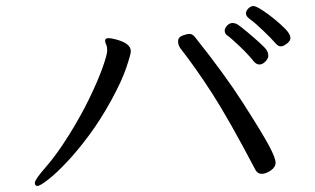

<svg xmlns="http://www.w3.org/2000/svg" viewBox="-20 -675 1040 634"><path d="M327 -540Q327 -549 337.5 -549Q348 -549 366 -544Q412 -531 412 -506Q412 -496 397 -451.5Q382 -407 347.5 -344Q313 -281 274.5 -229Q236 -177 200.5 -139.5Q165 -102 138.5 -81.5Q112 -61 103.5 -61Q95 -61 95 -71.5Q95 -82 131 -123Q167 -164 207 -228Q247 -292 275.5 -351Q304 -410 319 -452.5Q334 -495 334 -508Q334 -521 330.5 -528Q327 -535 327 -540ZM823 -115Q734 -284 680 -367.5Q626 -451 576 -515Q568 -526 568 -539Q568 -552 582.5 -557.5Q597 -563 606.5 -563Q616 -563 625 -551Q721 -431 784 -332.5Q847 -234 868.5 -193.5Q890 -153 890 -138Q890 -123 874 -112Q858 -101 844 -101Q830 -101 823 -115ZM819 -471Q800 -495 770 -523.5Q740 -552 729 -559Q722 -565 722 -573.5Q722 -582 730 -590.5Q738 -599 747.5 -599Q757 -599 765.5 -593.5Q774 -588 795 -570.5Q816 -553 836 -535Q856 -517 861 -508.5Q866 -500 866 -491Q866 -482 856.5 -472Q847 -462 837 -462Q827 -462 819 -471ZM920 -526Q914 -522 906 -522Q898 -522 888 -534Q878 -546 850.5 -572.5Q823 -599 807.5 -610Q792 -621 792 -630Q792 -639 800 -647Q808 -655 816.5 -655Q825 -655 844.5 -642.5Q864 -630 885.5 -612.5Q907 -595 923 -578.5Q939 -562 939 -549.5Q939 -537 920 -526Z"/></svg>

Font: ToneOZ-Pinyin-WenKai-Regular
Style: Regular
Weight: 400
Designer: Fontworks Inc.
Foundry: ToneOZ
Version: Version 0.240331